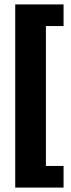

<svg xmlns="http://www.w3.org/2000/svg" viewBox="-20 -684 322 870"><path d="M268 166V68H188V-566H268V-664H49V166Z"/></svg>

Font: Gemini
Style: Regular
Weight: 700
Designer: Pushpananda Ekanayake, Sol Matas, Kosala Senevirathne
Foundry: Mooniak
Version: Version 1.000;PS 1.0;hotconv 1.0.86;makeotf.lib2.5.63406